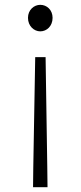

<svg xmlns="http://www.w3.org/2000/svg" viewBox="-20 -567 335 796"><path d="M117 209H177L176 125L169 -330H126L118 125ZM147 -437C174 -437 198 -459 198 -493C198 -526 174 -547 147 -547C121 -547 96 -526 96 -493C96 -459 121 -437 147 -437Z"/></svg>

Font: Noto Sans CJK JP Light
Style: Regular
Weight: 300
Designer: Ryoko NISHIZUKA (kana & ideographs); Paul D. Hunt (Latin, Greek & Cyrillic); Wenlong ZHANG (bopomofo); Sandoll Communica
Foundry: Adobe Systems Incorporated
Version: Version 1.004;PS 1.004;hotconv 1.0.82;makeotf.lib2.5.63406